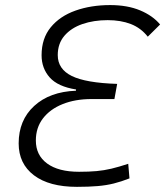

<svg xmlns="http://www.w3.org/2000/svg" viewBox="-20 -723 648 753"><path d="M412.1 -703.1Q479.5 -703.1 529.3 -682.4Q579.1 -661.6 607.9 -627L559.6 -579.1Q532.7 -613.3 493.2 -628.7Q453.6 -644 402.3 -644Q347.7 -644 303.2 -628.7Q258.8 -613.3 232.7 -582.8Q206.5 -552.2 206.5 -506.8Q206.5 -452.1 261.5 -425Q316.4 -397.9 439.5 -394L428.7 -334.5H338.9Q274.9 -334.5 225.6 -314.7Q176.3 -294.9 148.4 -258.5Q120.6 -222.2 120.6 -171.9Q120.6 -114.3 164.8 -81.8Q209 -49.3 290 -49.3Q329.6 -49.3 358.9 -52Q388.2 -54.7 417 -61.5Q445.8 -68.4 482.9 -80.6L487.8 -23.4Q455.6 -10.7 426.3 -3.4Q397 3.9 362.8 6.8Q328.6 9.8 281.7 9.8Q172.9 9.8 113 -35.6Q53.2 -81.1 53.2 -160.6Q53.2 -251.5 114 -307.4Q174.8 -363.3 277.8 -367.2L278.3 -372.1Q207 -383.3 175 -419.2Q143.1 -455.1 143.1 -506.3Q143.1 -572.3 179 -616Q214.8 -659.7 275.9 -681.4Q336.9 -703.1 412.1 -703.1Z"/></svg>

Font: Cascadia Code PL Light
Style: Italic
Weight: 300
Italic angle: -10°
Monospace: yes
Designer: Aaron Bell
Foundry: Saja Typeworks
Version: Version 2404.023; ttfautohint (v1.8.4)